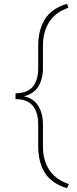

<svg xmlns="http://www.w3.org/2000/svg" viewBox="-20 -833 406 1015"><path d="M182 -59V-175Q182 -239 153 -274Q124 -309 62 -309V-340Q124 -340 153 -374.5Q182 -409 182 -472V-591Q182 -673 216.5 -730Q251 -787 334 -813L342 -792Q274 -769 240.5 -717Q207 -665 207 -591V-472Q207 -415 182.5 -375.5Q158 -336 106 -324Q158 -313 182.5 -273Q207 -233 207 -175V-59Q207 15 241 66Q275 117 344 140L334 162Q251 136 216.5 79.5Q182 23 182 -59Z"/></svg>

Font: FreesentationVF
Style: Regular
Weight: 400
Designer: glyphs from Roboto by Christian Robertson / Hangul glyphs from Noto Sans CJK(Source Han Sans) by Jang Soo-young and Kang
Foundry: PT&
Version: Version 2.001;Glyphs 3.3.1 (3343)